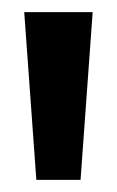

<svg xmlns="http://www.w3.org/2000/svg" viewBox="-20 -770 193 317"><path d="M40 -473 20 -750H133L113 -473Z"/></svg>

Font: Teachers
Style: Bold
Weight: 700
Designer: Alfredo Marco Pradil, Chank Diesel
Version: Version 1.001